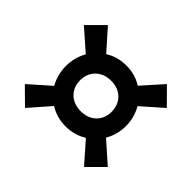

<svg xmlns="http://www.w3.org/2000/svg" viewBox="-133 -814 948 948"><g transform="rotate(-45 340.5 -340.5)"><path d="M339.8 -129.9Q282.2 -129.9 230 -159.2L133.8 -50.8L50.8 -133.8L159.2 -229Q127.9 -279.3 127.9 -339.8Q127.9 -400.9 159.2 -451.2L50.8 -545.9L133.8 -629.9L230 -521Q281.2 -549.8 339.8 -549.8Q398.9 -549.8 450.2 -521L545.9 -629.9L629.9 -545.9L522 -450.2Q553.2 -402.3 553.2 -339.8Q553.2 -277.8 522 -230L629.9 -133.8L545.9 -50.8L450.2 -159.2Q397.9 -129.9 339.8 -129.9ZM339.8 -230Q387.2 -230 417 -260.3Q446.8 -290.5 446.8 -339.8Q446.8 -389.2 417 -419.7Q387.2 -450.2 339.8 -450.2Q293 -450.2 263.4 -419.7Q233.9 -389.2 233.9 -339.8Q233.9 -290.5 263.4 -260.3Q293 -230 339.8 -230Z"/></g></svg>

Font: TASA Orbiter Deck SemiBold
Style: Regular
Weight: 600
Designer: Weizhong Zhang
Version: Version 1.000;Glyphs 3.1.2 (3151)